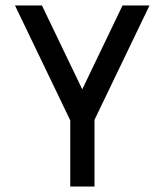

<svg xmlns="http://www.w3.org/2000/svg" viewBox="-20 -685 604 705"><path d="M327 -245V0H238V-243L35 -665H134L282 -357L430 -665H529Z"/></svg>

Font: Sulphur Point
Style: Bold
Weight: 700
Designer: Noponies / Dale Sattler
Foundry: Noponies
Version: Version 1.000; ttfautohint (v1.8)